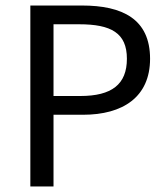

<svg xmlns="http://www.w3.org/2000/svg" viewBox="-20 -676 607 696"><path d="M90 0H174V-260H281C425 -260 524 -324 524 -463C524 -607 424 -656 277 -656H90ZM174 -328V-588H267C382 -588 440 -557 440 -463C440 -370 385 -328 271 -328Z"/></svg>

Font: DAIFUKU Sans
Style: Regular
Weight: 400
Designer: Original font ‘Source Han Sans JP’ : Paul D. Hunt
Foundry: Daifuku
Version: Version 1.000